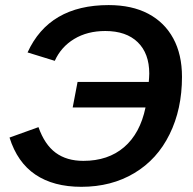

<svg xmlns="http://www.w3.org/2000/svg" viewBox="-20 -718 750 748"><path d="M390.1 -597.2Q320.3 -597.2 269 -566.2Q217.8 -535.2 193.4 -481L87.4 -513.7Q171.4 -698.2 403.3 -698.2Q493.7 -698.2 557.4 -664.6Q621.1 -630.9 655 -568.4Q689 -505.9 689 -418.5Q689 -292.5 640.6 -194.8Q592.8 -97.2 503.4 -43.7Q414.1 9.8 296.9 9.8Q188.5 9.8 117.9 -37.8Q47.4 -85.4 17.1 -182.1L129.9 -222.7Q153.8 -154.8 196.8 -123Q239.7 -91.3 304.7 -91.3Q401.4 -91.3 463.6 -144.8Q525.9 -198.2 546.9 -299.3H263.2L282.2 -398.9H559.6Q560.1 -406.7 560.8 -414.8Q561.5 -422.9 561.5 -431.2Q561.5 -509.8 516.6 -553.5Q471.7 -597.2 390.1 -597.2Z"/></svg>

Font: Arimo SemiBold
Style: Italic
Weight: 600
Italic angle: -12°
Version: Version 1.33